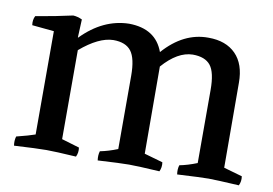

<svg xmlns="http://www.w3.org/2000/svg" viewBox="-62 -613 1014 714"><g transform="rotate(10 445.5 -255.5)"><path d="M196 -501 193 -433 194 -432Q274 -514 372 -516Q473 -515 503 -432Q578 -517 672 -516Q738 -516 775 -478.5Q812 -441 812 -371L813 -50L883 -30Q886 -11 878 5Q788 0 763 0Q737 0 645 5Q642 -14 647 -30Q678 -36 713 -50V-326Q713 -392 692.5 -418Q672 -444 625 -444Q568 -443 512 -379L513 -50L583 -30Q586 -11 578 5Q495 0 463 0Q432 0 345 5Q342 -14 347 -30Q378 -36 413 -50V-326Q413 -392 392.5 -419Q372 -446 325 -446Q270 -445 201 -386V-50L268 -30Q271 -11 263 5Q183 0 151 0Q115 0 29 5Q26 -14 31 -30Q79 -42 101 -50V-440L18 -448Q15 -468 23 -483Q100 -496 162 -510Q179 -509 196 -501Z"/></g></svg>

Font: Alike
Style: Regular
Weight: 400
Designer: Cyreal (www.cyreal.org)
Foundry: Cyreal (www.cyreal.org)
Version: Version 1.212